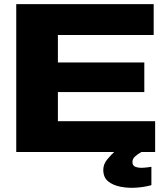

<svg xmlns="http://www.w3.org/2000/svg" viewBox="-20 -730 803 922"><path d="M58 0V-710H718V-562H258V-430H673V-288H258V-148H725V0ZM707 159Q676 168 636.5 171Q597 174 560 167Q523 160 499.5 141Q476 122 476 86Q476 58 495 35.5Q514 13 530 -2V-12L659 0Q641 10 628.5 21.5Q616 33 616 48Q616 66 631.5 71.5Q647 77 668.5 75.5Q690 74 707 71Z"/></svg>

Font: Special Gothic Extended Bold
Style: Regular
Weight: 700
Width: 7
Designer: Alistair McCready
Foundry: Monolith
Version: Version 1.000; ttfautohint (v1.8.4.7-5d5b)